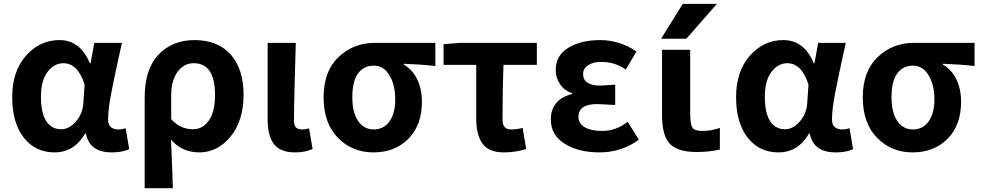

<svg xmlns="http://www.w3.org/2000/svg" viewBox="-20 -784 5134 1005"><path d="M265.6 13.7Q165 13.7 104.5 -63.5Q43.9 -140.6 43.9 -275.4Q43.9 -411.1 116.2 -492.7Q188.5 -574.2 291 -574.2Q400.4 -574.2 450.2 -453.1H454.1L473.6 -559.6H618.2Q614.3 -543.9 600.1 -478Q585.9 -412.1 579.6 -382.3Q573.2 -352.5 563.5 -302.7Q553.7 -252.9 549.8 -218.3Q545.9 -183.6 545.9 -158.2Q545.9 -106.4 600.6 -106.4Q620.1 -106.4 637.7 -113.3L656.2 -3.9Q623 13.7 565.4 13.7Q448.2 13.7 429.7 -85H425.8Q368.2 13.7 265.6 13.7ZM299.8 -107.4Q341.8 -107.4 377 -147.5Q412.1 -187.5 416 -242.2L422.9 -340.8Q387.7 -453.1 311.5 -453.1Q263.7 -453.1 229 -407.7Q194.3 -362.3 194.3 -277.3Q194.3 -192.4 222.2 -149.9Q250 -107.4 299.8 -107.4Z M737.3 201.2V-273.4Q737.3 -421.9 809.6 -498Q881.8 -574.2 999 -574.2Q1120.1 -574.2 1187.5 -498.5Q1254.9 -422.9 1254.9 -289.1Q1254.9 -151.4 1186.5 -68.8Q1118.2 13.7 1023.4 13.7Q931.6 13.7 875 -53.7Q883.8 142.6 884.8 201.2ZM990.2 -107.4Q1041 -107.4 1073.2 -153.3Q1105.5 -199.2 1105.5 -287.1Q1105.5 -453.1 994.1 -453.1Q942.4 -453.1 909.2 -407.7Q876 -362.3 876 -283.2V-160.2Q922.9 -107.4 990.2 -107.4Z M1525.4 13.7Q1446.3 13.7 1413.6 -30.3Q1380.9 -74.2 1380.9 -159.2V-559.6H1528.3Q1527.3 -524.4 1522.9 -369.1Q1518.6 -213.9 1518.6 -152.3Q1518.6 -127 1529.3 -116.7Q1540 -106.4 1563.5 -106.4Q1580.1 -106.4 1597.7 -112.3L1616.2 -3.9Q1576.2 13.7 1525.4 13.7Z M1934.6 13.7Q1823.2 13.7 1748.5 -63Q1673.8 -139.6 1673.8 -274.4Q1673.8 -411.1 1752 -485.4Q1830.1 -559.6 1941.4 -559.6H2258.8V-438.5Q2178.7 -447.3 2093.8 -450.2V-445.3Q2138.7 -419.9 2163.6 -369.1Q2188.5 -318.4 2188.5 -251Q2188.5 -128.9 2117.7 -57.6Q2046.9 13.7 1934.6 13.7ZM1936.5 -440.4Q1883.8 -440.4 1854 -399.4Q1824.2 -358.4 1824.2 -274.4Q1824.2 -195.3 1854.5 -150.9Q1884.8 -106.4 1936.5 -106.4Q1988.3 -106.4 2018.6 -148.4Q2048.8 -190.4 2048.8 -264.6Q2048.8 -338.9 2018.6 -389.6Q1988.3 -440.4 1936.5 -440.4Z M2617.2 13.7Q2539.1 13.7 2505.9 -31.7Q2472.7 -77.1 2472.7 -164.1V-444.3H2301.8V-552.7L2383.8 -559.6H2790V-444.3H2615.2Q2610.4 -312.5 2610.4 -157.2Q2610.4 -106.4 2654.3 -106.4Q2683.6 -106.4 2715.8 -114.3L2734.4 -3.9Q2676.8 13.7 2617.2 13.7Z M3118.2 13.7Q3007.8 13.7 2935.5 -31.7Q2863.3 -77.1 2863.3 -158.2Q2863.3 -263.7 2974.6 -292V-296.9Q2933.6 -309.6 2911.1 -343.8Q2888.7 -377.9 2888.7 -416Q2888.7 -494.1 2955.1 -534.2Q3021.5 -574.2 3121.1 -574.2Q3223.6 -574.2 3311.5 -514.6L3255.9 -419.9Q3198.2 -460 3127.9 -460Q3085 -460 3058.6 -442.9Q3032.2 -425.8 3032.2 -396.5Q3032.2 -335.9 3124 -335.9Q3133.8 -335.9 3200.2 -340.8V-234.4Q3120.1 -239.3 3106.4 -239.3Q3007.8 -239.3 3007.8 -171.9Q3007.8 -137.7 3040.5 -118.2Q3073.2 -98.6 3133.8 -98.6Q3204.1 -98.6 3265.6 -146.5L3324.2 -52.7Q3232.4 13.7 3118.2 13.7Z M3553.7 -763.7H3732.4L3572.3 -581.1H3440.4ZM3592.8 -195.3Q3592.8 -132.8 3604.5 -115.7Q3616.2 -98.6 3656.2 -98.6Q3702.1 -98.6 3748 -114.3V-1Q3688.5 11.7 3627.9 11.7Q3527.3 11.7 3486.3 -31.2Q3445.3 -74.2 3445.3 -181.6V-523.4H3592.8Z M4054.7 13.7Q3954.1 13.7 3893.6 -63.5Q3833 -140.6 3833 -275.4Q3833 -411.1 3905.3 -492.7Q3977.5 -574.2 4080.1 -574.2Q4189.5 -574.2 4239.3 -453.1H4243.2L4262.7 -559.6H4407.2Q4403.3 -543.9 4389.2 -478Q4375 -412.1 4368.7 -382.3Q4362.3 -352.5 4352.5 -302.7Q4342.8 -252.9 4338.9 -218.3Q4335 -183.6 4335 -158.2Q4335 -106.4 4389.6 -106.4Q4409.2 -106.4 4426.8 -113.3L4445.3 -3.9Q4412.1 13.7 4354.5 13.7Q4237.3 13.7 4218.8 -85H4214.8Q4157.2 13.7 4054.7 13.7ZM4088.9 -107.4Q4130.9 -107.4 4166 -147.5Q4201.2 -187.5 4205.1 -242.2L4211.9 -340.8Q4176.8 -453.1 4100.6 -453.1Q4052.7 -453.1 4018.1 -407.7Q3983.4 -362.3 3983.4 -277.3Q3983.4 -192.4 4011.2 -149.9Q4039.1 -107.4 4088.9 -107.4Z M4756.8 13.7Q4645.5 13.7 4570.8 -63Q4496.1 -139.6 4496.1 -274.4Q4496.1 -411.1 4574.2 -485.4Q4652.3 -559.6 4763.7 -559.6H5081.1V-438.5Q5001 -447.3 4916 -450.2V-445.3Q4960.9 -419.9 4985.8 -369.1Q5010.7 -318.4 5010.7 -251Q5010.7 -128.9 4939.9 -57.6Q4869.1 13.7 4756.8 13.7ZM4758.8 -440.4Q4706.1 -440.4 4676.3 -399.4Q4646.5 -358.4 4646.5 -274.4Q4646.5 -195.3 4676.8 -150.9Q4707 -106.4 4758.8 -106.4Q4810.5 -106.4 4840.8 -148.4Q4871.1 -190.4 4871.1 -264.6Q4871.1 -338.9 4840.8 -389.6Q4810.5 -440.4 4758.8 -440.4Z"/></svg>

Font: Nasu
Style: Bold
Weight: 700
Designer: Ryoko NISHIZUKA (kana &amp; ideographs); Paul D. Hunt (Latin, Greek &amp; Cyrillic); Wenlong ZHANG (bopomofo); Sandoll C
Version: Version 2014.1215